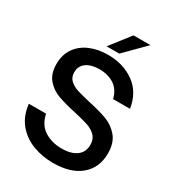

<svg xmlns="http://www.w3.org/2000/svg" viewBox="-226 -1101 1141 1248"><g transform="rotate(30 344.5 -477.0)"><path d="M38 -242H167Q184 -164 239.5 -130Q295 -96 367 -96Q436 -96 477 -125Q518 -154 518 -211Q518 -253 492.5 -278Q467 -303 429 -315.5Q391 -328 324 -343Q241 -361 189 -380Q137 -399 100.5 -441Q64 -483 64 -556Q64 -625 98 -674.5Q132 -724 191.5 -749.5Q251 -775 327 -775Q441 -775 523.5 -716Q606 -657 624 -542H497Q482 -605 436 -635.5Q390 -666 325 -666Q263 -666 227 -640Q191 -614 191 -567Q191 -530 214.5 -508Q238 -486 274 -474.5Q310 -463 372 -449Q460 -430 514 -409.5Q568 -389 606.5 -343.5Q645 -298 645 -219Q645 -112 571.5 -49.5Q498 13 365 13Q286 13 215.5 -13Q145 -39 96.5 -96Q48 -153 38 -242ZM384 -818H289L405 -967H532Z"/></g></svg>

Font: Open Sauce Sans SemiBold
Style: Regular
Weight: 600
Designer: Alfredo Marco Pradil
Foundry: Creative Sauce Fz LLC
Version: Version 1.477